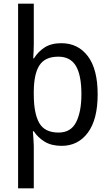

<svg xmlns="http://www.w3.org/2000/svg" viewBox="-20 -780 599 1040"><path d="M509 -269Q509 -133 456 -61.5Q403 10 314 10Q259 10 222 -12.5Q185 -35 163 -69H158Q159 -55 161 -30Q163 -5 163 10V240H78V-760H163V-539Q163 -522 162 -501Q161 -480 160 -464H164Q187 -501 222.5 -523.5Q258 -546 312 -546Q403 -546 456 -475.5Q509 -405 509 -269ZM421 -269Q421 -373 391 -423Q361 -473 296 -473Q225 -473 194.5 -427.5Q164 -382 163 -287V-268Q163 -166 192.5 -114Q222 -62 297 -62Q364 -62 392.5 -118.5Q421 -175 421 -269Z"/></svg>

Font: Noto Sans Telugu SemiCondensed
Style: Regular
Weight: 400
Width: 4
Designer: Jelle Bosma - Monotype Design Team
Foundry: Monotype Imaging Inc.
Version: Version 2.005; ttfautohint (v1.8.4.7-5d5b)